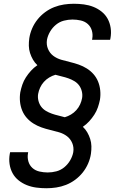

<svg xmlns="http://www.w3.org/2000/svg" viewBox="-20 -851 640 1022"><path d="M227 151Q200 151 173.5 147.5Q147 144 123 134.5Q99 125 79 109Q59 93 47 71Q35 49 31 22.5Q27 -4 32 -32L34 -41H130L129 -35Q125 -13 131 8Q137 29 152.5 43Q168 57 190 62Q212 67 234 67Q257 67 280 61Q303 55 322 39.5Q341 24 353.5 2.5Q366 -19 370 -41Q374 -67 364.5 -89.5Q355 -112 336.5 -126Q318 -140 294 -147Q270 -154 246.5 -159.5Q223 -165 200.5 -173Q178 -181 158 -193.5Q138 -206 122.5 -223.5Q107 -241 98 -263Q89 -285 86.5 -310Q84 -335 88 -360Q92 -380 99 -400.5Q106 -421 118 -439.5Q130 -458 145 -474.5Q160 -491 179 -504Q165 -517 155.5 -533.5Q146 -550 140 -568.5Q134 -587 133.5 -607Q133 -627 136 -648Q140 -674 151 -699.5Q162 -725 179.5 -747Q197 -769 220 -786Q243 -803 268.5 -813Q294 -823 320.5 -827Q347 -831 373 -831Q400 -831 426.5 -827.5Q453 -824 477 -814.5Q501 -805 521 -789Q541 -773 553 -751Q565 -729 569 -702.5Q573 -676 568 -648L566 -639H470L471 -645Q475 -667 469 -688Q463 -709 447.5 -723Q432 -737 410 -742Q388 -747 366 -747Q343 -747 320 -741Q297 -735 278 -719.5Q259 -704 246.5 -682.5Q234 -661 230 -639Q226 -613 235.5 -590.5Q245 -568 263.5 -554Q282 -540 306 -533Q330 -526 353.5 -520.5Q377 -515 399.5 -507Q422 -499 442 -486.5Q462 -474 477.5 -456.5Q493 -439 502 -417Q511 -395 513.5 -370Q516 -345 512 -320Q508 -300 501 -279.5Q494 -259 482 -240.5Q470 -222 455 -205.5Q440 -189 421 -176Q435 -163 444.5 -146.5Q454 -130 460 -111.5Q466 -93 466.5 -73Q467 -53 464 -32Q460 -6 449 19.5Q438 45 420.5 67Q403 89 380 106Q357 123 331.5 133Q306 143 279.5 147Q253 151 227 151ZM325 -227Q342 -232 358 -241.5Q374 -251 386.5 -265Q399 -279 406.5 -295.5Q414 -312 417 -329Q420 -347 415.5 -365Q411 -383 401 -396.5Q391 -410 376 -419Q361 -428 344 -434Q327 -440 309.5 -444Q292 -448 275 -453Q258 -448 242 -438.5Q226 -429 213.5 -415Q201 -401 193.5 -384.5Q186 -368 183 -351Q180 -333 184.5 -315Q189 -297 199 -283.5Q209 -270 224 -261Q239 -252 256 -246Q273 -240 290.5 -236Q308 -232 325 -227Z"/></svg>

Font: Iosevka Md Ex Obl
Style: Regular
Weight: 500
Width: 7
Italic angle: -9°
Monospace: yes
Designer: Belleve Invis
Foundry: Belleve Invis
Version: Version 32.5.0; ttfautohint (v1.8.4)